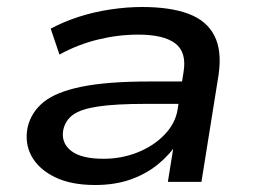

<svg xmlns="http://www.w3.org/2000/svg" viewBox="-20 -520 733 549"><path d="M252 9Q183 9 137 -13.5Q91 -36 70.5 -73Q50 -110 59 -156Q69 -199 104.5 -228Q140 -257 213 -272Q286 -287 408 -287H519L509 -223H397Q310 -223 260.5 -215.5Q211 -208 189 -192Q167 -176 161 -149Q154 -112 183 -89Q212 -66 276 -66Q328 -66 374 -84.5Q420 -103 451 -135.5Q482 -168 488 -208L505 -315Q514 -371 481 -396Q448 -421 375 -421Q318 -421 260.5 -407Q203 -393 150 -364L125 -438Q162 -458 205.5 -472Q249 -486 296 -493Q343 -500 386 -500Q467 -500 519 -480.5Q571 -461 593 -418Q615 -375 605 -306L556 0H460L478 -112L488 -113Q466 -78 431.5 -50Q397 -22 352.5 -6.5Q308 9 252 9Z"/></svg>

Font: Nunito Sans 10pt Expanded Medium
Style: Italic
Weight: 500
Width: 7
Italic angle: -9°
Designer: Vernon Adams
Foundry: Vernon Adams
Version: Version 3.101;gftools[0.9.27]